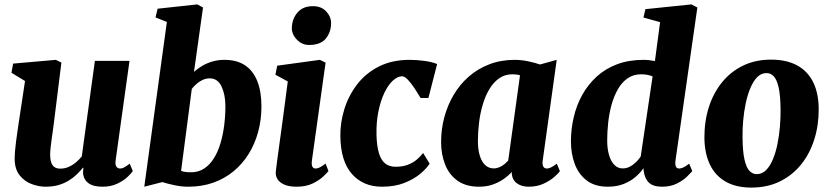

<svg xmlns="http://www.w3.org/2000/svg" viewBox="-20 -837 3767 871"><path d="M186.5 10Q156.5 10 124.2 -1.8Q92 -13.5 69.8 -40.8Q47.5 -68 46.5 -114Q46.5 -131.5 48.2 -152.5Q50 -173.5 53 -196.5Q56 -219.5 59.5 -243.5Q63 -267.5 66.5 -290.5L93.5 -469.5L32 -507L39.5 -548.5L233.5 -565.5L258.5 -553L225.5 -288Q223 -266.5 219.8 -244.2Q216.5 -222 213.8 -201.8Q211 -181.5 209.2 -165Q207.5 -148.5 207.5 -137.5Q207.5 -114 212.5 -99.8Q217.5 -85.5 227.5 -78.8Q237.5 -72 254 -72Q273.5 -72 291.2 -79.8Q309 -87.5 324.2 -100.2Q339.5 -113 351 -127.5L410.5 -561H567.5L504.5 -109Q502 -90 508 -81.2Q514 -72.5 524.5 -72.5Q533 -72.5 541.8 -76.8Q550.5 -81 568.5 -94.5L582.5 -61Q577 -52 559.2 -35Q541.5 -18 512.5 -4Q483.5 10 445.5 10Q405 10 384 -4Q363 -18 358 -42.5Q357.5 -45.5 357 -49.5Q356.5 -53.5 356.8 -57.8Q357 -62 357.5 -66.8Q358 -71.5 358.5 -75.5L356.5 -76.5Q344 -61 328.2 -45.8Q312.5 -30.5 291.8 -17.8Q271 -5 245.2 2.5Q219.5 10 186.5 10Z M860 -511Q876 -525.5 897 -538Q918 -550.5 943.5 -558Q969 -565.5 998.5 -565.5Q1054.5 -565.5 1091.5 -540.8Q1128.5 -516 1147.2 -469Q1166 -422 1166 -354.5Q1166 -294 1151.2 -239.2Q1136.5 -184.5 1108.2 -139Q1080 -93.5 1039.5 -60Q999 -26.5 947.2 -8.2Q895.5 10 834 10Q804 10 771.8 3.2Q739.5 -3.5 716.5 -11L634.5 10L737 -737.5L685.5 -758L695 -797.5L875 -817L901 -803ZM801.5 -62Q811 -58 822.2 -56.8Q833.5 -55.5 846.5 -55.5Q880.5 -55.5 906.2 -72.5Q932 -89.5 950.2 -118.8Q968.5 -148 980 -186.5Q991.5 -225 997 -268.5Q1002.5 -312 1002.5 -356Q1002.5 -407 985.2 -444.2Q968 -481.5 931.5 -481.5Q915 -481.5 900 -474.8Q885 -468 872.5 -457.2Q860 -446.5 850 -433.5Z M1325.5 10Q1292.5 10 1270.5 0.8Q1248.5 -8.5 1238.5 -24.8Q1228.5 -41 1231.5 -62Q1234 -84.5 1238.2 -115Q1242.5 -145.5 1247.5 -183.2Q1252.5 -221 1258.8 -265.5Q1265 -310 1271.5 -360.8Q1278 -411.5 1285.5 -467.5L1229.5 -498L1237.5 -539L1431 -565.5L1457 -553L1395 -109Q1392.5 -91 1396.8 -81.8Q1401 -72.5 1411.5 -72.5Q1420.5 -72.5 1430.5 -77.5Q1440.5 -82.5 1457 -95L1470 -61Q1464 -53 1446 -36Q1428 -19 1398 -4.5Q1368 10 1325.5 10ZM1382 -633Q1349.5 -633 1325.8 -658.2Q1302 -683.5 1304 -714Q1306 -753.5 1330.5 -781.2Q1355 -809 1399.5 -809Q1438.5 -809 1460.5 -784.5Q1482.5 -760 1482 -731Q1481.5 -690.5 1457.8 -661.8Q1434 -633 1382 -633Z M1713 10Q1627.5 10 1576.5 -47.8Q1525.5 -105.5 1524 -218.5Q1523 -280 1542 -341.5Q1561 -403 1599.8 -453.8Q1638.5 -504.5 1698.2 -535Q1758 -565.5 1838.5 -565.5Q1868 -565.5 1903.5 -561Q1939 -556.5 1963 -546.5L1923.5 -392.5H1888Q1876.5 -412 1861.5 -435Q1846.5 -458 1831 -474.5Q1815.5 -491 1804.5 -491Q1784 -491 1762.8 -471.8Q1741.5 -452.5 1724.2 -417Q1707 -381.5 1696.8 -332.2Q1686.5 -283 1688 -224Q1689.5 -172 1699.5 -140.5Q1709.5 -109 1728 -94.8Q1746.5 -80.5 1775 -80.5Q1806 -80.5 1829.2 -89.2Q1852.5 -98 1869.5 -112Q1886.5 -126 1899.5 -143L1929 -94.5Q1916 -73.5 1887 -49Q1858 -24.5 1814.5 -7.2Q1771 10 1713 10Z M2442 -109Q2439.5 -89.5 2444.8 -81Q2450 -72.5 2461 -72.5Q2468 -72.5 2478.5 -77Q2489 -81.5 2506 -94.5L2520 -60.5Q2514 -51.5 2494.8 -34.5Q2475.5 -17.5 2446 -3.8Q2416.5 10 2378.5 10Q2346.5 10 2325.2 -5.2Q2304 -20.5 2301.5 -49.5L2302 -57.5Q2287 -40.5 2265 -25Q2243 -9.5 2215.2 0.2Q2187.5 10 2153 10Q2093.5 10 2055.2 -17.5Q2017 -45 1999 -91.2Q1981 -137.5 1981 -192.5Q1981 -250 1995.5 -304.5Q2010 -359 2037.8 -406.2Q2065.5 -453.5 2106.2 -489.2Q2147 -525 2199.5 -545.2Q2252 -565.5 2315 -565.5Q2344 -565.5 2376.2 -558.8Q2408.5 -552 2430 -544.5L2505.5 -565.5ZM2339 -495.5Q2331 -498 2322.2 -499Q2313.5 -500 2304.5 -500Q2270 -500 2244 -481.5Q2218 -463 2199.5 -431.8Q2181 -400.5 2169.5 -361Q2158 -321.5 2153 -279.2Q2148 -237 2148 -197Q2148 -158 2156.8 -130Q2165.5 -102 2181.8 -87.5Q2198 -73 2220 -73Q2229 -73 2237.8 -75.8Q2246.5 -78.5 2255 -83.2Q2263.5 -88 2271 -94.5Q2278.5 -101 2285.5 -108.5Z M3044.5 -110Q3042 -92 3045.8 -82.2Q3049.5 -72.5 3061.5 -72.5Q3068.5 -72.5 3078.8 -76.8Q3089 -81 3106.5 -94.5L3120.5 -60.5Q3114 -53 3096.8 -36Q3079.5 -19 3051 -4.5Q3022.5 10 2983.5 10Q2942.5 10 2923.2 -9Q2904 -28 2900 -63L2899 -74Q2886 -54.5 2863.8 -35Q2841.5 -15.5 2810 -2.8Q2778.5 10 2737.5 10Q2678 10 2641 -18.8Q2604 -47.5 2587 -94.2Q2570 -141 2570 -195Q2570 -251.5 2582.8 -305.8Q2595.5 -360 2621.5 -406.8Q2647.5 -453.5 2686.8 -489.5Q2726 -525.5 2779.5 -545.5Q2833 -565.5 2900 -565.5Q2912 -565.5 2925.2 -564Q2938.5 -562.5 2951 -560L2974.5 -736.5L2899 -757.5L2908 -795.5L3116.5 -817L3143.5 -803ZM2940.5 -490.5Q2929.5 -495 2916.5 -497.5Q2903.5 -500 2889 -500Q2853 -500 2826.8 -481.5Q2800.5 -463 2782.8 -431.8Q2765 -400.5 2754.2 -361.5Q2743.5 -322.5 2739 -280.5Q2734.5 -238.5 2734.5 -199.5Q2734.5 -162 2743 -133.2Q2751.5 -104.5 2767.2 -88.8Q2783 -73 2804.5 -73Q2822 -73 2837 -80.8Q2852 -88.5 2865 -101.2Q2878 -114 2886.5 -127Z M3478 -566.5Q3547 -566.5 3595 -541Q3643 -515.5 3668.2 -465.5Q3693.5 -415.5 3694 -343Q3694.5 -270 3674.2 -205.2Q3654 -140.5 3614.5 -91.2Q3575 -42 3518 -14Q3461 14 3388 14Q3321 14 3273.8 -12Q3226.5 -38 3201.5 -88.5Q3176.5 -139 3175.5 -211Q3175 -285 3195.2 -349.5Q3215.5 -414 3254.8 -462.8Q3294 -511.5 3350.2 -539Q3406.5 -566.5 3478 -566.5ZM3457.5 -505.5Q3433 -505.5 3415 -487Q3397 -468.5 3384 -437.5Q3371 -406.5 3363 -368.8Q3355 -331 3351.5 -291Q3348 -251 3348.5 -215.5Q3349 -149 3357.5 -112.5Q3366 -76 3380.2 -61.5Q3394.5 -47 3412.5 -47Q3437 -47 3455.2 -65.2Q3473.5 -83.5 3486.2 -114.2Q3499 -145 3506.8 -183.2Q3514.5 -221.5 3518 -261.5Q3521.5 -301.5 3521 -338.5Q3520.5 -405 3512 -441.2Q3503.5 -477.5 3489.5 -491.5Q3475.5 -505.5 3457.5 -505.5Z"/></svg>

Font: Merriweather 24pt Black
Style: Italic
Weight: 900
Italic angle: -7.8°
Designer: Eben Sorkin
Foundry: Eben Sorkin
Version: Version 2.101